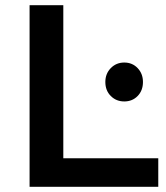

<svg xmlns="http://www.w3.org/2000/svg" viewBox="-20 -720 639 740"><path d="M94 -700H224V-110H590V0H94ZM386 -404Q386 -436 407 -457.5Q428 -479 459 -479Q490 -479 510.5 -457.5Q531 -436 531 -404Q531 -371 510.5 -350Q490 -329 459 -329Q428 -329 407 -350Q386 -371 386 -404Z"/></svg>

Font: CMG Sans SemiBold
Style: Regular
Weight: 600
Designer: Julieta Ulanovsky
Foundry: Julieta Ulanovsky
Version: Version 7.200